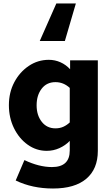

<svg xmlns="http://www.w3.org/2000/svg" viewBox="-20 -862 640 1101"><path d="M284 219Q165 219 70 173L120 56Q204 96 278 96Q380 96 380 1V-54Q355 -28 320.5 -12.5Q286 3 248 3Q188 3 138.5 -32.5Q89 -68 60 -127.5Q31 -187 31 -259Q31 -332 62 -390.5Q93 -449 145 -484Q197 -519 260 -519Q295 -519 326.5 -505Q358 -491 382 -465V-516H541V3Q541 107 475 163Q409 219 284 219ZM298 -126Q323 -126 343 -135Q363 -144 380 -160V-358Q344 -391 298 -391Q248 -391 219 -353.5Q190 -316 190 -258Q190 -201 219.5 -163.5Q249 -126 298 -126ZM415 -842 352 -627H208L303 -842Z"/></svg>

Font: Red Hat Mono
Style: Bold
Weight: 700
Monospace: yes
Designer: Pentagram, MCKL
Foundry: Pentagram, MCKL
Version: Version 1.023; ttfautohint (v1.8.3)